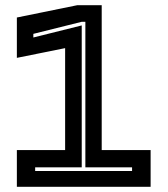

<svg xmlns="http://www.w3.org/2000/svg" viewBox="-20 -720 646 740"><path d="M45 0V-141.5H231V-534.5L45 -497V-652.5L278 -700H372V-141.5H560.5V0ZM115.5 -61H489V-75H309V-636H295L108.5 -589.5V-575.5L295 -622V-75H115.5Z"/></svg>

Font: Tourney Expanded Regular
Style: Bold
Weight: 700
Width: 7
Designer: Tyler Finck
Foundry: Etcetera Type Co
Version: Version 1.010; ttfautohint (v1.8.3)